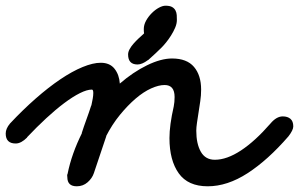

<svg xmlns="http://www.w3.org/2000/svg" viewBox="-66 -608 1048 673"><path d="M452 -397Q432 -382 416 -382Q383 -382 383 -417Q383 -426 388.5 -436Q394 -446 402.5 -455.5Q411 -465 420 -473.5Q429 -482 436 -488Q438 -490 438 -490Q438 -490 439 -491Q438 -496 438 -506Q438 -521 446 -535.5Q454 -550 466 -562Q478 -574 491 -581Q504 -588 514 -588Q529 -588 537 -583.5Q545 -579 549 -571.5Q553 -564 553.5 -555Q554 -546 554 -538Q554 -525 548 -511Q542 -497 533.5 -483.5Q525 -470 516 -459Q507 -448 501 -442Q481 -422 454 -398ZM29 -126Q8 -105 -11 -105Q-46 -105 -46 -140Q-46 -157 -31 -175Q14 -223 59 -262.5Q104 -302 145.5 -330Q187 -358 223.5 -373Q260 -388 287 -388Q319 -388 335.5 -367Q352 -346 354 -315Q400 -355 449 -379Q498 -403 537 -403Q589 -403 614 -373.5Q639 -344 639 -294Q639 -273 636 -253.5Q633 -234 630 -214Q627 -195 624.5 -178Q622 -161 622 -150Q622 -104 638 -76Q654 -48 687 -48Q729 -48 778.5 -80.5Q828 -113 882 -175Q903 -200 925 -200Q942 -200 952 -191.5Q962 -183 962 -165Q962 -152 945 -130Q873 -47 802 -1Q731 45 662 45Q593 45 560.5 -0.5Q528 -46 528 -124Q528 -169 543 -235Q546 -250 546 -268Q546 -310 511 -310Q490 -310 463.5 -298Q437 -286 409.5 -262.5Q382 -239 354.5 -205.5Q327 -172 305 -129L307 -132Q296 -100 285 -66.5Q274 -33 263 -1Q257 17 241 31Q225 45 203 45Q170 45 170 13Q170 10 169.5 7.5Q169 5 171 1Q185 -69 222 -143L220 -140Q228 -165 237 -189.5Q246 -214 254 -239V-237Q257 -251 259 -262Q261 -273 261 -282Q261 -294 256 -294Q239 -294 214 -281.5Q189 -269 159 -246.5Q129 -224 96 -193.5Q63 -163 29 -127Z"/></svg>

Font: Discipuli Britannica Bold
Style: Regular
Weight: 700
Designer: Peter Wiegel
Foundry: Peter Wiegel
Version: Version 0.001 2009